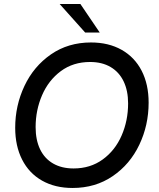

<svg xmlns="http://www.w3.org/2000/svg" viewBox="-20 -921 788 954"><path d="M55.5 -286Q55.5 -396.5 101.5 -494Q147.5 -591.5 233.2 -650.8Q319 -710 432 -710Q519.5 -710 584.2 -673.5Q649 -637 683.8 -569.5Q718.5 -502 718.5 -411Q718.5 -299 672.2 -201.8Q626 -104.5 540 -45.8Q454 13 340.5 13Q253.5 13 189 -23.5Q124.5 -60 90 -127.8Q55.5 -195.5 55.5 -286ZM616.5 -407Q616.5 -470.5 594.2 -516.8Q572 -563 529.5 -588Q487 -613 427.5 -613Q343.5 -613 282.2 -567.5Q221 -522 189 -447.8Q157 -373.5 157 -289.5Q157 -225.5 179.2 -179.2Q201.5 -133 244 -108.5Q286.5 -84 345.5 -84Q429 -84 490.5 -128.8Q552 -173.5 584.2 -247.5Q616.5 -321.5 616.5 -407ZM276.5 -901H379.5L475.5 -759.5H403Z"/></svg>

Font: HK Grotesk Medium
Style: Italic
Weight: 500
Italic angle: -8°
Designer: Alfredo Marco Pradil
Foundry: Hanken Design Co.
Version: Version 3.004